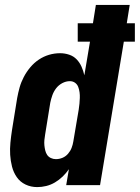

<svg xmlns="http://www.w3.org/2000/svg" viewBox="-20 -755 570 783"><path d="M132 8Q106 8 84 -2.5Q62 -13 48.5 -32.5Q35 -52 29 -75.5Q23 -99 21.5 -123.5Q20 -148 22.5 -173.5Q25 -199 29 -225L50 -355Q54 -377 60 -398.5Q66 -420 77 -441Q88 -462 103.5 -480.5Q119 -499 138.5 -512Q158 -525 180 -531.5Q202 -538 225 -538Q244 -538 262 -532Q280 -526 292.5 -513Q305 -500 312.5 -483Q320 -466 324 -448L347 -585H297V-660H359L371 -735H509L497 -660H530V-585H485L388 0H250L261 -65Q250 -49 235.5 -35Q221 -21 204 -11Q187 -1 168.5 3.5Q150 8 132 8ZM208 -106Q222 -106 235 -111.5Q248 -117 257.5 -128Q267 -139 272 -152Q277 -165 279 -178L301 -308Q303 -320 304 -332Q305 -344 305.5 -355.5Q306 -367 304.5 -378.5Q303 -390 299 -400.5Q295 -411 286 -417.5Q277 -424 265 -424Q249 -424 234 -416Q219 -408 209 -395Q199 -382 193.5 -366.5Q188 -351 185 -336L164 -206Q162 -195 161 -184Q160 -173 161 -162.5Q162 -152 164.5 -141.5Q167 -131 172.5 -123Q178 -115 187.5 -110.5Q197 -106 208 -106Z"/></svg>

Font: Iosevka Curly Heavy Oblique
Style: Regular
Weight: 900
Italic angle: -9°
Monospace: yes
Designer: Belleve Invis
Foundry: Belleve Invis
Version: Version 11.1.0; ttfautohint (v1.8.3)